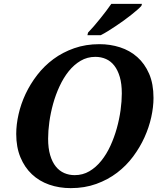

<svg xmlns="http://www.w3.org/2000/svg" viewBox="-20 -951 832 982"><path d="M63 -266.1Q63 -314 75 -366.7Q86.9 -419.4 110.8 -470.5Q134.8 -521.5 170.4 -567.6Q206.1 -613.8 253.2 -648.7Q300.3 -683.6 359.4 -704.3Q418.5 -725.1 488.8 -725.1Q543.9 -725.1 594 -709Q644 -692.9 682.1 -659.2Q720.2 -625.5 742.7 -573.7Q765.1 -522 765.1 -450.2Q765.1 -404.3 753.7 -352.1Q742.2 -299.8 719 -248.5Q695.8 -197.3 660.9 -150.4Q626 -103.5 578.9 -67.6Q531.7 -31.7 472.4 -10.3Q413.1 11.2 341.8 11.2Q282.7 11.2 231.7 -6.6Q180.7 -24.4 143.3 -59.6Q106 -94.7 84.5 -146.5Q63 -198.2 63 -266.1ZM226.1 -242.2Q226.1 -192.9 236.6 -157.5Q247.1 -122.1 265.4 -99.4Q283.7 -76.7 308.6 -65.9Q333.5 -55.2 361.8 -55.2Q403.3 -55.2 437.3 -75.2Q471.2 -95.2 498 -128.7Q524.9 -162.1 544.7 -205.3Q564.5 -248.5 577.4 -294.9Q590.3 -341.3 596.7 -387.5Q603 -433.6 603 -473.1Q603 -522 592.8 -557.1Q582.5 -592.3 564.7 -615.2Q546.9 -638.2 522 -649.2Q497.1 -660.2 467.8 -660.2Q426.3 -660.2 392.3 -640.1Q358.4 -620.1 331.5 -586.7Q304.7 -553.2 284.7 -510Q264.6 -466.8 251.7 -420.2Q238.8 -373.5 232.4 -327.4Q226.1 -281.2 226.1 -242.2ZM430.2 -784.2Q443.8 -798.3 460 -816.9Q476.1 -835.4 491.9 -855.2Q507.8 -875 522.7 -894.5Q537.6 -914.1 549.3 -931.2H706.1L703.1 -920.9Q695.3 -912.1 681.6 -900.1Q668 -888.2 650.6 -874.5Q633.3 -860.8 613.5 -846.4Q593.8 -832 573.2 -818.4Q552.7 -804.7 532.7 -792.2Q512.7 -779.8 495.1 -771H427.2Z"/></svg>

Font: Droid Serif
Style: Bold Italic
Weight: 700
Italic angle: -12°
Designer: Monotype Design team
Foundry: Monotype Imaging Inc.
Version: Version 1.03